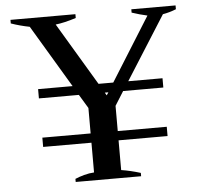

<svg xmlns="http://www.w3.org/2000/svg" viewBox="-51 -752 831 804"><g transform="rotate(-5 364.5 -350.0)"><path d="M716 -700V-684Q689 -673 660 -668L491 -401H635V-362H466L429 -303V-197H635V-158H429V-33Q468 -27 510 -14V0H235V-13Q251 -20 273 -26Q295 -32 315 -33V-158H112V-197H315V-304L280 -362H112V-401H257L100 -664Q59 -672 22 -685V-700H295V-684Q245 -668 209 -664L366 -401H428L595 -668Q563 -675 530 -686V-700ZM404 -362H389L396 -350Z"/></g></svg>

Font: Trirong Medium
Style: Regular
Weight: 500
Designer: Katatrad Team
Foundry: CadsonDemak
Version: Version 1.001